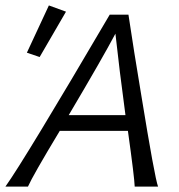

<svg xmlns="http://www.w3.org/2000/svg" viewBox="-20 -687 658 707"><path d="M160 -667 223 -644 126 -477 79 -493ZM562 0H476Q475 -33 451 -205H200Q100 -39 83 0H0Q70 -98 384 -633H453Q473 -499 500 -338Q550 -31 562 0ZM233 -263H442Q419 -434 405 -563Q358 -474 233 -263Z"/></svg>

Font: GFS Neohellenic Rg
Style: Italic
Weight: 400
Italic angle: -12°
Designer: Takis Katsoulidis and George D. Matthiopoulos
Foundry: Takis Katsoulidis and George D. Matthiopoulos
Version: Version 1.0